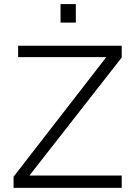

<svg xmlns="http://www.w3.org/2000/svg" viewBox="-20 -912 662 932"><path d="M45.9 0V-54.2L496.1 -634.8H67.9V-689.9H570.8V-632.8L123 -60.1H570.8V0ZM273.9 -802.2V-892.1H348.1V-802.2Z"/></svg>

Font: Acari Sans Light
Style: Regular
Weight: 300
Designer: Alfredo Marco Pradil and Stefan Peev
Foundry: Hanken Design Co.
Version: Version 1.045;January 11, 2019;FontCreator 11.5.0.2425 64-bi